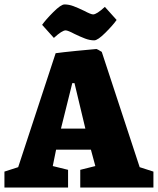

<svg xmlns="http://www.w3.org/2000/svg" viewBox="-26 -846 712 866"><path d="M-6 -72 56 -92 225 -606Q253 -610 318 -616.5Q383 -623 409 -625Q412 -625 433 -612L604 -92L666 -72V0H336V-80L404 -97L384 -171H227L212 -97L281 -80V0H-6ZM359 -266 310 -471H300L249 -266ZM310 -693Q280 -709 270 -709Q254 -709 217 -675L164 -734Q180 -757 214.5 -791.5Q249 -826 265 -826Q285 -826 306 -818Q327 -810 354 -797Q384 -781 394 -781Q410 -781 447 -815L500 -756Q484 -733 449.5 -698.5Q415 -664 399 -664Q379 -664 358 -672Q337 -680 310 -693Z"/></svg>

Font: Grenze Black
Style: Regular
Weight: 900
Designer: Renata Polastri
Foundry: Omnibus-Type
Version: Version 1.002; ttfautohint (v1.8)